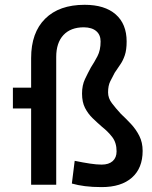

<svg xmlns="http://www.w3.org/2000/svg" viewBox="-20 -762 626 792"><path d="M399.4 9.8Q360.8 9.8 330.6 5.9Q300.3 2 276.4 -4.9L288.1 -98.6Q323.7 -91.3 351.1 -87.2Q378.4 -83 399.4 -83Q428.7 -83 444.8 -97.4Q460.9 -111.8 460.9 -137.7Q460.9 -173.3 443.1 -196.5Q425.3 -219.7 400.9 -238.8Q381.3 -255.9 362.3 -274.2Q343.3 -292.5 330.8 -316.7Q318.4 -340.8 318.4 -376Q318.4 -410.2 330.6 -435.8Q342.8 -461.4 355 -483.9Q369.1 -505.4 382.1 -530.3Q395 -555.2 395 -590.8Q395 -618.2 377.2 -633.5Q359.4 -648.9 326.2 -649.4Q271.5 -649.4 241.7 -617.4Q211.9 -585.4 211.9 -527.3V0H108.4V-522.5Q108.4 -627.4 166.3 -684.8Q224.1 -742.2 329.1 -742.2Q412.1 -742.2 457.3 -702.6Q502.4 -663.1 502.4 -590.8Q502.4 -556.6 494.9 -534.2Q487.3 -511.7 475.8 -495.4Q464.4 -479 453.1 -461.9Q443.8 -444.3 434.8 -426.5Q425.8 -408.7 425.8 -380.9Q425.8 -356.9 441.7 -336.2Q457.5 -315.4 478.5 -292.5Q499.5 -272.9 520.3 -250.7Q541 -228.5 554.7 -201.4Q568.4 -174.3 568.4 -139.6Q568.4 -68.4 524.2 -29.3Q480 9.8 399.4 9.8ZM33.2 -314.5V-400.4H179.7V-314.5Z"/></svg>

Font: Cascadia Code PL
Style: Regular
Weight: 400
Monospace: yes
Designer: Aaron Bell
Foundry: Saja Typeworks
Version: Version 2102.003